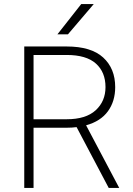

<svg xmlns="http://www.w3.org/2000/svg" viewBox="-20 -930 660 950"><path d="M359 -301Q336 -298 310 -298H146V0H100V-700H310Q431 -700 490.5 -645.5Q550 -591 550 -499Q550 -429 514 -379.5Q478 -330 406 -310L570 0H518ZM146 -658V-340H310Q405 -340 453.5 -384.5Q502 -429 502 -499Q502 -573 454.5 -615.5Q407 -658 310 -658ZM382 -910H444L316 -760H264Z"/></svg>

Font: PT Root UI Web Light
Style: Regular
Weight: 300
Designer: Vitaly Kuzmin
Foundry: ParaType Ltd.
Version: Version 1.000W